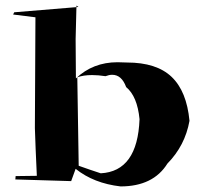

<svg xmlns="http://www.w3.org/2000/svg" viewBox="-20 -722 729 688"><path d="M412 -54Q316 -65 251 -117L235 -73L35 -79L36 -91L112 -92Q107 -198 105 -263L107 -660L27 -670L31 -678L261 -697L254 -702L251 -582L252 -441Q313 -499 401 -499L435 -498Q541 -498 595 -446.5Q649 -395 659 -289Q643 -200 580 -136Q529 -54 412 -54ZM341 -101Q473 -108 480 -295Q472 -377 432 -410Q416 -454 382 -454Q371 -454 358 -449Q332 -453 310 -453Q279 -453 257 -445L262 -128Q304 -113 341 -101Z"/></svg>

Font: Xiangcui Kesong Xiangcui Kesong
Style: Regular
Weight: 400
Version: Version 1.501;March 28, 2024;FontCreator 14.0.0.2814 64-bit